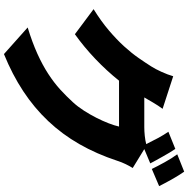

<svg xmlns="http://www.w3.org/2000/svg" viewBox="-10 -870 975 996"><g transform="rotate(90 478.0 -371.5)"><path d="M753 -632 851 -572Q841 -556 831 -535.5Q821 -515 814 -493Q778 -384 727 -295Q676 -206 607.5 -133.5Q539 -61 452.5 -4Q366 53 260 96L122 -27Q200 -51 258.5 -77.5Q317 -104 363 -134Q409 -164 444 -196Q479 -228 510 -262Q533 -287 553.5 -319Q574 -351 590.5 -383.5Q607 -416 619 -447Q631 -478 636 -501H398Q347 -437 285 -378Q223 -319 157 -272L27 -369Q90 -408 137.5 -448.5Q185 -489 220 -527.5Q255 -566 280 -602Q305 -638 324 -668Q337 -688 352 -721Q367 -754 375 -782L544 -727Q527 -704 511.5 -677.5Q496 -651 485 -632H639Q660 -632 684 -634.5Q708 -637 727 -642Q713 -671 696 -702.5Q679 -734 663 -757L752 -793Q761 -780 771.5 -762.5Q782 -745 792 -727Q802 -709 811.5 -692Q821 -675 827 -663ZM870 -839Q879 -826 890 -808.5Q901 -791 911 -773Q921 -755 930 -738Q939 -721 945 -709L856 -671Q842 -700 821 -738Q800 -776 780 -803Z"/></g></svg>

Font: Kinto Sans Black
Style: Regular
Weight: 900
Designer: Authors: Ryoko NISHIZUKA  (kana & ideographs); Paul D. Hunt (Latin, Greek & Cyrillic); Wenlong ZHANG  (bopomofo); Sandol
Foundry: Adobe Systems Incorporated, ookami Inc.
Version: Version 0.001